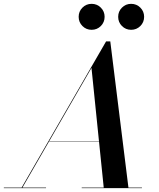

<svg xmlns="http://www.w3.org/2000/svg" viewBox="-66 -981 829 1001"><path d="M550.1 -893.3Q550.1 -921.5 569.8 -941.2Q589.5 -961 617.7 -961Q645.9 -961 665.7 -941.2Q685.4 -921.5 685.4 -893.3Q685.4 -865.1 665.7 -845.3Q645.9 -825.6 617.7 -825.6Q589.5 -825.6 569.8 -845.3Q550.1 -865.1 550.1 -893.3ZM344.1 -893.3Q344.1 -921.5 363.8 -941.2Q383.5 -961 411.7 -961Q439.9 -961 459.7 -941.2Q479.4 -921.5 479.4 -893.3Q479.4 -865.1 459.7 -845.3Q439.9 -825.6 411.7 -825.6Q383.5 -825.6 363.8 -845.3Q344.1 -865.1 344.1 -893.3ZM-46 -3H46.8L487 -765H509L603.6 -3H674V0H360V-3H474.8L450.1 -244H189.9L50.8 -3H174V0H-46ZM411 -627 191 -246H449.9Z"/></svg>

Font: Bodoni* 72 Medium
Style: Italic
Weight: 500
Italic angle: -13°
Version: Version 1.002; ttfautohint (v0.97) -l 8 -r 50 -G 200 -x 14 -